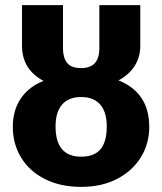

<svg xmlns="http://www.w3.org/2000/svg" viewBox="-20 -713 634 750"><path d="M563 -217Q563 -152 530.5 -99Q498 -46 438 -14.5Q378 17 297 17Q216 17 155.5 -13.5Q95 -44 62.5 -97.5Q30 -151 30 -217Q30 -282 61 -328Q92 -374 150 -397Q66 -442 66 -534V-693H226V-524Q226 -488 242 -467.5Q258 -447 297 -447Q368 -447 368 -524V-693H528V-534Q528 -490 506 -455.5Q484 -421 443 -399Q563 -351 563 -217ZM397 -219Q397 -275 371.5 -304.5Q346 -334 297 -334Q248 -334 222.5 -304.5Q197 -275 197 -219Q197 -101 297 -101Q348 -101 372.5 -130Q397 -159 397 -219Z"/></svg>

Font: Fira Sans Condensed
Style: Bold
Weight: 700
Width: 3
Designer: bBox Type GmbH & Carrois Corporate GbR & Edenspiekermann AG
Foundry: bBox Type GmbH & Carrois Corporate GbR & Edenspiekermann AG
Version: Version 4.301